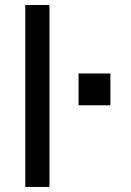

<svg xmlns="http://www.w3.org/2000/svg" viewBox="-20 -740 517 760"><path d="M175.8 -720.2V0H80.1V-720.2ZM291 -449.2H417V-323.2H291Z"/></svg>

Font: Aldrich
Style: Regular
Weight: 400
Designer: Matthew Desmond
Foundry: Matthew Desmond
Version: Version 1.001 2011